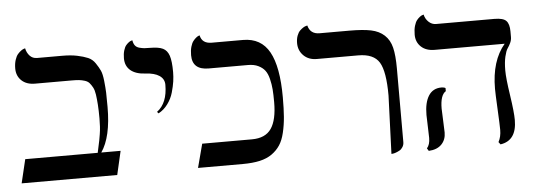

<svg xmlns="http://www.w3.org/2000/svg" viewBox="-43 -680 2252 808"><g transform="rotate(-5 1083.5 -276.0)"><path d="M237.8 -520Q273.4 -520 300 -514.4Q326.7 -508.8 345 -501Q363.3 -493.2 375.2 -475.3Q387.2 -457.5 393.8 -443.1Q400.4 -428.7 403.6 -399.4Q406.7 -370.1 407.5 -349.4Q408.2 -328.6 408.2 -289.1Q408.2 -162.1 365.2 -100.1H446.8L423.8 0H20L43.9 -100.1H350.1Q351.1 -105.5 355.2 -124Q359.4 -142.6 361.1 -151.6Q362.8 -160.6 365.5 -177Q368.2 -193.4 369.1 -209.5Q370.1 -225.6 370.1 -243.2Q370.1 -277.3 368.4 -301.8Q366.7 -326.2 364 -345Q361.3 -363.8 355 -375.5Q348.6 -387.2 341.8 -395Q335 -402.8 322.8 -406.7Q310.5 -410.6 298.3 -411.9Q286.1 -413.1 267.1 -413.1H112.8Q76.7 -413.1 55.9 -432.9Q35.2 -452.6 35.2 -483.9Q35.2 -503.9 40.3 -519.8Q45.4 -535.6 52.5 -543.7Q59.6 -551.8 66.7 -556.9Q73.7 -562 79.1 -563.5L84 -564.9Q87.9 -545.9 99.9 -533Q111.8 -520 130.9 -520Z M619.6 -243.2 613.8 -250Q658.7 -283.2 658.7 -360.8Q658.7 -385.3 637.7 -399.4Q617.2 -413.1 579.6 -415Q538.6 -417 516.6 -435.5Q494.6 -454.1 494.6 -486.8Q494.6 -505.4 499 -519.8Q503.4 -534.2 509.5 -541.3Q515.6 -548.3 521.7 -552.7Q527.8 -557.1 532.2 -558.1L536.6 -559.1Q538.6 -545.4 544.9 -537.1Q551.3 -528.8 563.2 -525.6Q575.2 -522.5 583.7 -521.7Q592.3 -521 607.9 -521Q644 -521 662.1 -512.2Q680.2 -503.4 688 -480.5Q695.8 -457.5 695.8 -411.1Q695.8 -392.1 692.9 -371.6Q689.9 -351.1 682.6 -325.4Q675.3 -299.8 658.9 -277.6Q642.6 -255.4 619.6 -243.2Z M1108.4 -248Q1108.4 -279.8 1106.7 -301.8Q1105 -323.7 1099.4 -346.4Q1093.8 -369.1 1083.5 -382.6Q1073.2 -396 1055.4 -404.5Q1037.6 -413.1 1012.2 -413.1H846.2Q777.3 -413.1 777.3 -475.1Q777.3 -495.1 781.7 -510.5Q786.1 -525.9 792.5 -533.9Q798.8 -542 805.2 -547.1Q811.5 -552.2 815.9 -553.7L820.3 -555.2Q827.6 -520 868.2 -520H1000.5Q1076.7 -520 1111.6 -457Q1146.5 -394 1146.5 -265.1Q1146.5 -216.8 1143.8 -182.4Q1141.1 -147.9 1133.5 -116.2Q1126 -84.5 1112.5 -64.2Q1099.1 -43.9 1077.9 -28.8Q1056.6 -13.7 1026.1 -6.8Q995.6 0 954.1 0H765.1L791.5 -100.1H1001.5Q1058.6 -100.1 1083.5 -136.5Q1108.4 -172.9 1108.4 -248Z M1581.1 12.2 1590.3 -233.9Q1590.3 -335.4 1566.7 -374.3Q1543 -413.1 1478 -413.1H1303.2Q1268.6 -413.1 1247.3 -434.3Q1226.1 -455.6 1226.1 -486.8Q1226.1 -504.4 1231.2 -518.1Q1236.3 -531.7 1243.7 -538.8Q1251 -545.9 1258.1 -550.3Q1265.1 -554.7 1270.5 -555.7L1275.4 -557.1Q1284.7 -520 1324.2 -520H1450.2Q1507.3 -520 1541.3 -512.9Q1575.2 -505.9 1597.2 -485.6Q1619.1 -465.3 1627.2 -432.4Q1635.3 -399.4 1635.3 -344.2V-33.2Q1635.3 -21.5 1629.6 -12.5Q1624 -3.4 1616.2 1Q1608.4 5.4 1600.3 8.3Q1592.3 11.2 1586.9 11.7Z M1808.1 -159.2Q1808.1 -149.4 1810.1 -108.4Q1812 -67.4 1812 -58.1Q1812 -27.8 1793.2 -8.3Q1774.4 11.2 1738.8 13.2L1731.9 2Q1745.1 -12.7 1745.1 -41Q1745.1 -49.8 1743.7 -89.1Q1742.2 -128.4 1742.2 -138.2Q1742.2 -190.4 1760.5 -219.2Q1778.8 -248 1814.9 -248Q1825.7 -248 1832 -244.1V-231Q1808.1 -216.3 1808.1 -159.2ZM2088.9 -295.9Q2088.9 -262.7 2099.9 -190.4Q2110.8 -118.2 2110.8 -85Q2110.8 2 2042 12.2L2034.2 2Q2045.9 -19.5 2045.9 -48.8Q2045.9 -69.8 2042.5 -136Q2039.1 -202.1 2039.1 -223.1Q2039.1 -340.8 2096.2 -408.2H1800.8Q1764.2 -408.2 1743.2 -428Q1722.2 -447.8 1722.2 -479Q1722.2 -500 1726.8 -515.9Q1731.4 -531.7 1738 -539.8Q1744.6 -547.9 1751.2 -552.7Q1757.8 -557.6 1762.2 -558.6L1767.1 -560.1Q1771 -542 1784.4 -529.1Q1797.9 -516.1 1815.9 -516.1H2062Q2099.6 -516.1 2112.3 -502.4Q2125 -488.8 2125 -458V-434.1Q2125 -421.4 2119.4 -409.4Q2113.8 -397.5 2106.9 -387.7Q2100.1 -377.9 2094.5 -354Q2088.9 -330.1 2088.9 -295.9Z"/></g></svg>

Font: Linux Libertine Display G
Style: Regular
Weight: 400
Designer: Philipp H. Poll
Foundry: Philipp H. Poll
Version: Version 5.0.9